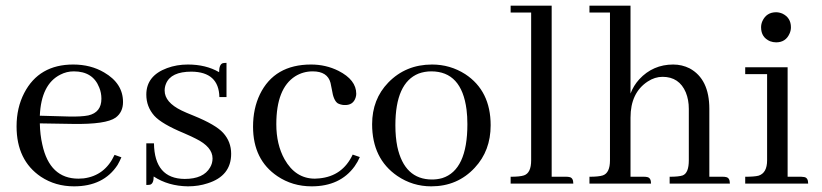

<svg xmlns="http://www.w3.org/2000/svg" viewBox="-20 -655 2933 685"><path d="M243.2 -400.4Q311.5 -400.4 334 -342.8Q341.8 -324.2 341.8 -302.7Q341.8 -253.9 294.9 -243.2Q270.5 -238.3 225.6 -239.3L122.1 -242.2Q127 -354.5 195.3 -388.7Q217.8 -400.4 243.2 -400.4ZM413.1 -93.8 388.7 -102.5Q354.5 -28.3 278.3 -18.6Q268.6 -17.6 259.8 -17.6Q157.2 -17.6 130.9 -139.6Q123 -173.8 122.1 -214.8L239.3 -212.9Q358.4 -210.9 392.6 -235.4Q418.9 -254.9 418.9 -291Q418.9 -357.4 351.6 -396.5Q303.7 -424.8 241.2 -424.8Q119.1 -424.8 66.4 -323.2Q39.1 -270.5 39.1 -204.1Q39.1 -83 126 -24.4Q177.7 9.8 244.1 9.8Q349.6 9.8 399.4 -66.4Q407.2 -80.1 413.1 -93.8Z M638.7 -16.6Q706.1 -16.6 729.5 -57.6Q738.3 -72.3 738.3 -89.8Q738.3 -130.9 678.7 -160.2Q666 -167 636.7 -179.7Q556.6 -212.9 530.3 -242.2Q502 -274.4 502 -317.4Q502 -384.8 576.2 -412.1Q610.4 -424.8 650.4 -424.8Q714.8 -424.8 761.7 -397.5Q761.7 -425.8 775.4 -429.7Q781.2 -430.7 788.1 -430.7V-308.6H762.7Q760.7 -398.4 663.1 -399.4Q589.8 -399.4 572.3 -356.4Q567.4 -344.7 567.4 -332Q567.4 -290 627.9 -260.7Q641.6 -253.9 670.9 -242.2Q750 -210 776.4 -180.7Q804.7 -149.4 804.7 -106.4Q804.7 -27.3 720.7 -1Q688.5 9.8 650.4 9.8Q580.1 8.8 528.3 -25.4Q528.3 0 515.6 3.9Q509.8 4.9 502 4.9V-143.6H529.3Q531.2 -17.6 638.7 -16.6Z M882.8 -203.1Q882.8 -85 969.7 -26.4Q1023.4 9.8 1091.8 9.8Q1193.4 9.8 1245.1 -61.5Q1256.8 -78.1 1263.7 -94.7L1238.3 -103.5Q1202.1 -26.4 1119.1 -18.6Q1111.3 -17.6 1103.5 -17.6Q1034.2 -17.6 995.1 -86.9Q965.8 -139.6 965.8 -211.9Q965.8 -339.8 1033.2 -382.8Q1061.5 -400.4 1095.7 -400.4Q1148.4 -400.4 1159.2 -359.4Q1161.1 -351.6 1164.1 -335Q1169.9 -295.9 1185.5 -286.1Q1195.3 -281.2 1207 -280.3Q1240.2 -278.3 1249 -307.6Q1251 -314.5 1251 -320.3Q1251 -370.1 1187.5 -402.3Q1142.6 -424.8 1089.8 -424.8Q959 -424.8 907.2 -318.4Q882.8 -267.6 882.8 -203.1Z M1390.6 -208Q1390.6 -359.4 1473.6 -392.6Q1495.1 -400.4 1518.6 -400.4Q1627 -400.4 1644.5 -263.7Q1647.5 -240.2 1647.5 -211.9Q1647.5 -47.9 1557.6 -19.5Q1540 -14.6 1521.5 -14.6Q1422.9 -14.6 1397.5 -131.8Q1390.6 -166 1390.6 -208ZM1521.5 -424.8Q1427.7 -424.8 1365.2 -360.4Q1307.6 -300.8 1307.6 -211.9Q1307.6 -88.9 1397.5 -27.3Q1452.1 9.8 1518.6 9.8Q1612.3 9.8 1673.8 -56.6Q1730.5 -117.2 1730.5 -208Q1730.5 -331.1 1639.6 -390.6Q1585.9 -424.8 1521.5 -424.8Z M2001 -24.4H1948.2V-634.8H1801.8V-610.4H1875V-83Q1875 -38.1 1849.6 -29.3Q1835 -24.4 1801.8 -24.4V0H2025.4Q2025.4 -21.5 2010.7 -23.4Q2006.8 -24.4 2001 -24.4Z M2278.3 -24.4H2229.5V-235.4Q2229.5 -324.2 2291 -364.3Q2316.4 -380.9 2343.8 -380.9Q2403.3 -380.9 2426.8 -325.2Q2437.5 -298.8 2437.5 -266.6V-83Q2437.5 -38.1 2416 -29.3Q2402.3 -24.4 2369.1 -24.4V0H2584Q2584 -21.5 2569.3 -23.4Q2565.4 -24.4 2559.6 -24.4H2510.7V-266.6Q2510.7 -373 2440.4 -411.1Q2413.1 -424.8 2381.8 -424.8Q2309.6 -424.8 2260.7 -372.1Q2240.2 -349.6 2229.5 -321.3V-634.8H2083V-610.4H2156.2V-83Q2156.2 -38.1 2130.9 -29.3Q2116.2 -24.4 2083 -24.4V0H2302.7Q2302.7 -21.5 2288.1 -23.4Q2284.2 -24.4 2278.3 -24.4Z M2838.9 -24.4H2790V-415H2638.7V-390.6H2716.8V-83Q2716.8 -38.1 2686.5 -28.3Q2671.9 -24.4 2638.7 -24.4V0H2863.3Q2863.3 -21.5 2848.6 -23.4Q2843.8 -24.4 2838.9 -24.4ZM2801.8 -557.6Q2801.8 -591.8 2771.5 -606.4Q2759.8 -611.3 2749 -611.3Q2714.8 -611.3 2700.2 -580.1Q2695.3 -569.3 2695.3 -557.6Q2695.3 -521.5 2727.5 -507.8Q2738.3 -503.9 2749 -503.9Q2783.2 -503.9 2796.9 -535.2Q2801.8 -545.9 2801.8 -557.6Z"/></svg>

Font: Abhaya Libre
Style: Regular
Weight: 400
Designer: Pushpananda Ekanayake, Sol Matas, Pathum Egodawatta
Foundry: Mooniak
Version: Version 1.050 ; ttfautohint (v1.6)